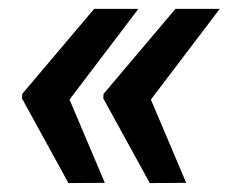

<svg xmlns="http://www.w3.org/2000/svg" viewBox="-20 -471 529 430"><path d="M135.7 -248 214.8 -61.5 133.3 -61 29.3 -250.5 29.8 -260.7 190.9 -451.2H290ZM317.9 -248 397 -61.5 315.4 -61 211.4 -250.5 211.9 -260.7 373 -451.2H472.2Z"/></svg>

Font: RobotoDraft
Style: Bold Italic
Weight: 700
Italic angle: -12°
Version: Version 2.001150; 2014